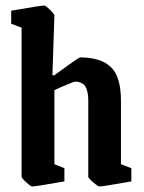

<svg xmlns="http://www.w3.org/2000/svg" viewBox="-20 -673 526 703"><path d="M98.1 9.8Q92.8 9.8 75.9 -5.6Q59.1 -21 59.1 -25.9V-571.8L21 -585.9V-633.8Q129.9 -652.8 142.1 -652.8Q147 -652.8 163.1 -637.2Q179.2 -621.6 179.2 -616.2L171.9 -397.9L178.2 -397Q268.6 -462.9 272.9 -462.9Q348.6 -462.9 385.7 -427.7Q422.9 -392.6 422.9 -304.2V-71.8L460.9 -57.1V-8.8Q355.5 9.8 344.2 9.8Q338.9 9.8 321 -5.6Q303.2 -21 303.2 -25.9V-303.2Q303.2 -328.1 298.1 -344Q293 -359.9 283.9 -365.5Q274.9 -371.1 269.3 -372.6Q263.7 -374 255.9 -374Q250.5 -374 223.1 -362.5Q195.8 -351.1 179.2 -342.8V-71.8L215.8 -57.1V-8.8Q110.4 9.8 98.1 9.8Z"/></svg>

Font: Grenze SemiBold
Style: Regular
Weight: 600
Designer: Renata Polastri
Foundry: Omnibus-Type
Version: Version 1.002;PS 001.002;hotconv 1.0.88;makeotf.lib2.5.64775